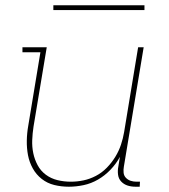

<svg xmlns="http://www.w3.org/2000/svg" viewBox="-20 -699 640 727"><path d="M241 8Q212 8 185.5 1.5Q159 -5 138 -21.5Q117 -38 104 -61.5Q91 -85 86 -111.5Q81 -138 81.5 -166.5Q82 -195 87 -223L133 -501H65V-520H157L107 -220Q103 -194 102 -168.5Q101 -143 106 -119Q111 -95 122.5 -73.5Q134 -52 153.5 -37.5Q173 -23 197.5 -17Q222 -11 248 -11Q272 -11 296 -16Q320 -21 343 -33Q366 -45 384.5 -64Q403 -83 416.5 -105Q430 -127 438 -151Q446 -175 450 -199L503 -520H524L449 -68Q447 -57 448 -45.5Q449 -34 456.5 -26Q464 -18 474.5 -14.5Q485 -11 497 -11H510L509 8H493Q477 8 463 3.5Q449 -1 439 -11.5Q429 -22 427 -37.5Q425 -53 428 -68L434 -105Q420 -79 398.5 -56.5Q377 -34 351 -19Q325 -4 296.5 2Q268 8 241 8ZM527 -661H182V-679H527Z"/></svg>

Font: Iosevka Etoile Thin
Style: Italic
Weight: 100
Italic angle: -9°
Designer: Belleve Invis
Foundry: Belleve Invis
Version: Version 22.1.2; ttfautohint (v1.8.4)